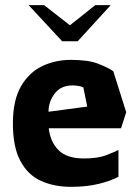

<svg xmlns="http://www.w3.org/2000/svg" viewBox="-20 -714 531 744"><path d="M255 10Q190 10 139 -13Q88 -36 59 -90Q30 -144 30 -236Q30 -325 61 -379Q92 -433 143 -457.5Q194 -482 255 -482Q322 -482 360.5 -467Q399 -452 419 -438L469 -279L449 -217H169Q175 -164 207 -132Q239 -100 305 -100Q359 -100 392.5 -113Q426 -126 439 -133V-29Q409 -13 362.5 -1.5Q316 10 255 10ZM168 -281 318 -301 303 -375Q296 -379 283.5 -381Q271 -383 261 -383Q216 -383 192 -351.5Q168 -320 168 -281ZM91 -694 221 -554H281L409 -694H349L251 -616L151 -694Z"/></svg>

Font: Rowdies Light
Style: Regular
Weight: 300
Designer: Jaikishan Patel
Version: Version 1.000; ttfautohint (v1.8.3)